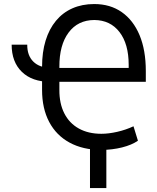

<svg xmlns="http://www.w3.org/2000/svg" viewBox="-20 -749 798 974"><path d="M39.1 -522.5H118.2Q117.7 -467.8 148.7 -436.8Q179.7 -405.8 234.4 -405.3V-334Q143.1 -334 91.1 -384.3Q39.1 -434.6 39.1 -522.5ZM494.1 11.7Q400.9 11.2 333.3 -25.4Q265.6 -62 229.5 -130.4Q193.4 -198.7 193.4 -293V-410.2Q193.4 -484.4 211.4 -543.2Q229.5 -602.1 263.9 -643.6Q298.3 -685.1 347.4 -706.8Q396.5 -728.5 458 -728.5Q539.1 -728.5 597.7 -687.5Q656.2 -646.5 688 -570.6Q719.7 -494.6 719.7 -388.7V-334H255.9V-404.3H632.8V-419.9Q632.8 -525.9 586.2 -586.4Q539.6 -647 458 -647.5Q375 -647 327.9 -583.7Q280.8 -520.5 281.2 -410.2V-293Q280.8 -224.1 306.2 -174.1Q331.5 -124 379.6 -97.2Q427.7 -70.3 494.1 -70.3Q531.2 -70.3 575 -80.3Q618.7 -90.3 657.2 -108.4L679.7 -35.2Q648.9 -13.7 599.4 -1.2Q549.8 11.2 494.1 11.7ZM519.5 -45.9V205.1H436.5V-45.9Z"/></svg>

Font: Inter Display V
Style: Regular
Weight: 400
Designer: Rasmus Andersson
Foundry: rsms
Version: Version 3.015;git-src